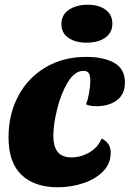

<svg xmlns="http://www.w3.org/2000/svg" viewBox="-20 -770 547 810"><path d="M507 -422Q507 -372 473 -347Q439 -322 388 -322Q357 -322 343 -330Q351 -350 356 -379Q361 -408 361 -430Q361 -450 355 -460.5Q349 -471 332 -471Q295 -471 266 -423Q237 -375 221 -309.5Q205 -244 205 -197Q205 -153 223 -129.5Q241 -106 282 -106Q322 -106 358 -127.5Q394 -149 409 -186Q429 -175 438 -161Q447 -147 447 -125Q447 -80 415.5 -47.5Q384 -15 332.5 2.5Q281 20 224 20Q126 20 71 -32Q16 -84 16 -191Q16 -287 56.5 -364Q97 -441 171.5 -485.5Q246 -530 344 -530Q418 -530 462.5 -504.5Q507 -479 507 -422ZM454 -670Q454 -632 424 -611Q394 -590 346 -590Q298 -590 268.5 -610.5Q239 -631 239 -668Q239 -707 270.5 -728.5Q302 -750 350 -750Q397 -750 425.5 -729Q454 -708 454 -670Z"/></svg>

Font: Sansita ExtraBold Italic
Style: Regular
Weight: 800
Italic angle: -11°
Designer: Pablo Cosgaya
Foundry: Omnibus-Type
Version: Version 1.006